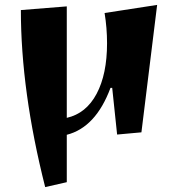

<svg xmlns="http://www.w3.org/2000/svg" viewBox="-20 -533 730 782"><path d="M416 -357Q416 -419 406 -480L620 -513L556 6L457 15L437 -175H430Q370 -14 252 16V209L164 229Q65 -162 65 -492L252 -507V-53Q331 -71 373.5 -151Q416 -231 416 -357Z"/></svg>

Font: Joti One
Style: Regular
Weight: 400
Designer: Eduardo Rodriguez Tunni
Foundry: Eduardo Rodriguez Tunni
Version: Version 1.001